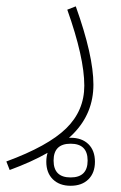

<svg xmlns="http://www.w3.org/2000/svg" viewBox="-99 -286 390 617"><path d="M127.9 156.7Q164.1 156.7 185.1 177.2Q206.1 197.8 206.1 233.9Q206.1 269.5 185.1 290.3Q164.1 311 127.9 311Q92.3 311 71 290.3Q49.8 269.5 49.8 233.9Q49.8 197.8 71 177.2Q92.3 156.7 127.9 156.7ZM127.9 175.8Q73.2 175.8 73.2 230Q73.2 284.2 127.9 284.2Q182.6 284.2 182.6 230Q182.6 175.8 127.9 175.8ZM117.2 -254.9 144.5 -265.6Q201.2 -107.4 201.2 -14.2Q201.2 77.6 137.2 143.1Q73.2 208.5 -67.9 260.3L-78.6 232.9Q55.2 183.6 113.5 126.7Q171.9 69.8 171.9 -10.7Q171.9 -101.1 117.2 -254.9Z"/></svg>

Font: Estedad-FD Thin
Style: Regular
Weight: 100
Designer: Amin Abedi
Version: Version 7.3